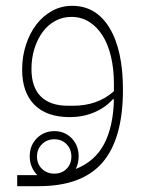

<svg xmlns="http://www.w3.org/2000/svg" viewBox="-20 -399 487 659"><path d="M39 202H108Q96 190 89 173.5Q82 157 82 138Q82 100 106.5 75.5Q131 51 167 51Q202 51 226 75.5Q250 100 250 138Q250 161 240 181Q306 155 337.5 95Q369 35 371 -58H367Q341 -29 302.5 -13Q264 3 220 3Q140 3 98 -39.5Q56 -82 56 -160Q56 -205 69 -245Q82 -285 104.5 -314.5Q127 -344 158.5 -361.5Q190 -379 228 -379Q310 -379 356 -303Q402 -227 402 -91Q402 77 332 158.5Q262 240 113 240H39ZM230 -36Q316 -36 371 -86V-111Q371 -162 361 -204.5Q351 -247 332 -277Q313 -307 286 -324Q259 -341 225 -341Q195 -341 170 -327.5Q145 -314 127 -290Q109 -266 98.5 -233Q88 -200 88 -162Q88 -100 120 -68Q152 -36 214 -36ZM167 197Q192 197 208.5 180.5Q225 164 225 138Q225 113 208.5 96Q192 79 167 79Q141 79 124 96Q107 113 107 138Q107 164 124 180.5Q141 197 167 197Z"/></svg>

Font: IBM Plex Sans Arabic ExtLt
Style: Regular
Weight: 200
Designer: Mike Abbink, Paul van der Laan, Pieter van Rosmalen, Wael Morcos, Khajak Apelian
Foundry: Bold Monday
Version: Version 1.2